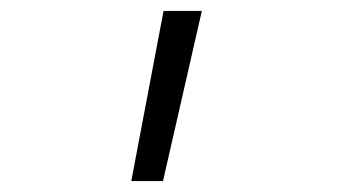

<svg xmlns="http://www.w3.org/2000/svg" viewBox="-20 -171 640 351"><path d="M220 160 279 -151H349L278 160Z"/></svg>

Font: NKDuy Mono Thin
Style: Regular
Weight: 100
Monospace: yes
Designer: NKDuy
Foundry: NKDuy
Version: Version 2.251; ttfautohint (v1.8.4.7-5d5b)